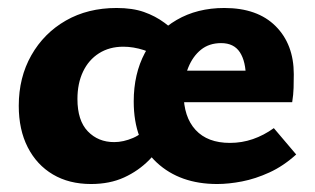

<svg xmlns="http://www.w3.org/2000/svg" viewBox="-20 -453 788 481"><path d="M208 8Q153 8 112.5 -16Q72 -40 49.5 -84Q27 -128 27 -188Q27 -259 58.5 -314.5Q90 -370 145 -401.5Q200 -433 272 -433Q312 -433 340.5 -423Q369 -413 392 -396Q415 -379 437 -357L385 -301Q367 -319 340.5 -327.5Q314 -336 289 -336Q254 -336 228 -319.5Q202 -303 188 -273.5Q174 -244 174 -205Q174 -151 200 -124Q226 -97 266 -97Q289 -97 313.5 -107.5Q338 -118 360 -145L399 -110Q381 -80 354 -52.5Q327 -25 291 -8.5Q255 8 208 8ZM524 8Q431 8 373 -45.5Q315 -99 315 -199Q315 -268 343 -320.5Q371 -373 422.5 -403Q474 -433 542 -433Q625 -433 670.5 -387.5Q716 -342 716 -267Q716 -249 715.5 -232.5Q715 -216 712 -197H596V-257Q596 -299 581 -322Q566 -345 534 -345Q504 -345 483.5 -328.5Q463 -312 451.5 -283.5Q440 -255 440 -219Q440 -160 470 -127.5Q500 -95 556 -95Q586 -95 613.5 -104.5Q641 -114 666 -132L722 -66Q690 -37 655 -21Q620 -5 586.5 1.5Q553 8 524 8ZM376 -197 392 -276H703V-197Z"/></svg>

Font: Ysabeau Infant ExtraBold
Style: Regular
Weight: 800
Designer: Christian Thalmann (Catharsis Fonts)
Version: Version 2.001;gftools[0.9.30]; featfreeze: ss01,ss02,lnum